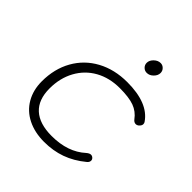

<svg xmlns="http://www.w3.org/2000/svg" viewBox="-188 -823 968 968"><g transform="rotate(45 296.0 -338.5)"><path d="M50 -198Q50 -287 88.5 -355.5Q127 -424 197 -462Q267 -500 358 -500Q507 -500 561 -420Q565 -415 565 -407Q565 -396 552 -385Q545 -380 538 -380Q525 -380 516 -392Q492 -425 455 -438.5Q418 -452 353 -452Q279 -452 222.5 -420.5Q166 -389 134.5 -331.5Q103 -274 103 -200Q103 -120 148 -79Q193 -38 280 -38Q395 -38 464 -101Q477 -112 487 -112Q496 -112 503 -105Q509 -99 509 -91Q509 -79 497 -70Q447 -29 392.5 -9.5Q338 10 274 10Q207 10 156 -15.5Q105 -41 77.5 -88.5Q50 -136 50 -198ZM358 -638Q358 -656 374 -671.5Q390 -687 409 -687Q423 -687 433.5 -676.5Q444 -666 444 -651Q444 -633 428.5 -617.5Q413 -602 394 -602Q379 -602 368.5 -612.5Q358 -623 358 -638Z"/></g></svg>

Font: Kodchasan ExtraLight
Style: Italic
Weight: 275
Italic angle: -10°
Version: Version 1.000; ttfautohint (v1.6)